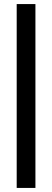

<svg xmlns="http://www.w3.org/2000/svg" viewBox="-20 -816 256 943"><path d="M154 107H62V-796H154Z"/></svg>

Font: Ulagadi Sans
Style: Regular
Weight: 400
Designer: Ninad Kale (Devanagari), Jonny Pinhorn (Latin)
Foundry: Indian Type Foundry
Version: Version 3.01;March 29, 2020;FontCreator 12.0.0.2522 64-bit; 